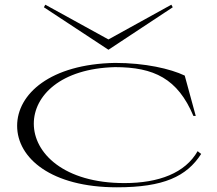

<svg xmlns="http://www.w3.org/2000/svg" viewBox="-20 -783 923 818"><path d="M478 15C677 15 775 -31 837 -127L822 -139C769 -46 657 -3 510 -3C252 -3 124 -131 124 -256C124 -375 238 -491 470 -497C636 -497 737 -448 804 -289H814L767 -461C706 -490 598 -515 470 -515C195 -510 53 -383 53 -247C53 -109 199 15 478 15ZM167 -752 442 -571 716 -752 710 -763 442 -615 173 -763Z"/></svg>

Font: Sprat Extended Light
Style: Regular
Weight: 300
Width: 9
Designer: Ethan Nakache
Foundry: Collletttivo
Version: Version 2.000;Glyphs 3.2 (3217)